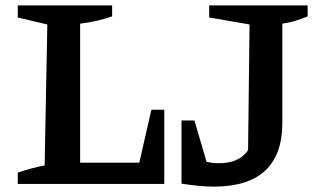

<svg xmlns="http://www.w3.org/2000/svg" viewBox="-20 -684 1189 714"><path d="M543 -276H591V0H46V-42Q72 -51 96.5 -57.5Q121 -64 146 -69L156 -593L46 -619V-664H397V-623Q371 -614 341 -607Q311 -600 278 -596V-79H498ZM655 -1 668 -109Q703 -94 734.5 -85.5Q766 -77 791 -77Q824 -77 847 -84.5Q870 -92 886.5 -107Q903 -122 915 -147L902 -78L908 -593L758 -619V-664H1124V-623Q1104 -615 1081 -607.5Q1058 -600 1030 -596V-228Q1030 10 775 10Q748 10 718 7Q688 4 655 -1ZM655 -1V-236H703L772 -1Z"/></svg>

Font: Piazzolla Thin
Style: Bold
Weight: 700
Version: Version 2.005